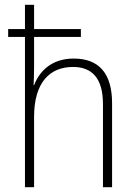

<svg xmlns="http://www.w3.org/2000/svg" viewBox="-20 -780 564 800"><path d="M122 -760H84V-659H14V-626H84V0H122V-293C122 -436 187 -501 284 -501C362 -501 409 -456 409 -346V0H447V-350C447 -477 390 -536 287 -536C195 -536 144 -483 122 -425H120C121 -451 122 -471 122 -500V-626H317V-659H122Z"/></svg>

Font: Noto Sans Gurmukhi UI SemiCondensed ExtraLight
Style: Regular
Weight: 200
Width: 4
Designer: Jelle Bosma - Monotype Design Team
Foundry: Monotype Imaging Inc.
Version: Version 2.004